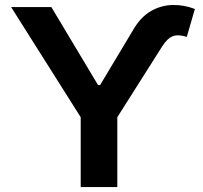

<svg xmlns="http://www.w3.org/2000/svg" viewBox="-20 -756 821 776"><path d="M371.6 -395.5V-412.1H389.2V-395.5ZM24.9 -727.5H187.5L380.4 -405.3L520 -638.2Q549.8 -688.5 590.8 -711.7Q631.8 -734.9 677.7 -735.8Q723.6 -736.8 767.6 -719.7L734.9 -606.9Q699.7 -618.2 677.7 -609.4Q655.8 -600.6 634.8 -567.4L454.1 -282.2V0H306.2V-282.2Z"/></svg>

Font: Inter 16pt
Style: Bold
Weight: 700
Version: Version 4.001;git-66647c0bb